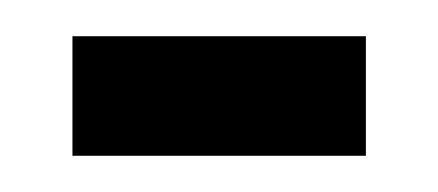

<svg xmlns="http://www.w3.org/2000/svg" viewBox="-20 -675 242 106"><path d="M20 -589V-655H182V-589Z"/></svg>

Font: Bricolage Grotesque 48pt Condensed
Style: Regular
Weight: 400
Width: 3
Designer: Mathieu Triay
Foundry: Atelier Triay
Version: Version 1.000; ttfautohint (v1.8.4.7-5d5b);gftools[0.9.32]